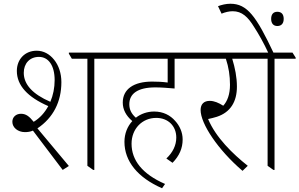

<svg xmlns="http://www.w3.org/2000/svg" viewBox="-20 -903 1600 1026"><path d="M315 5 348 -16 180 -217C265 -274 308 -360 308 -464C308 -511 294 -553 269 -584C245 -614 213 -632 176 -632C113 -632 70 -586 70 -524C70 -446 128 -384 238 -336C219 -301 193 -272 160 -252C136 -282 118 -295 92 -295C66 -295 46 -278 46 -252C46 -221 76 -197 113 -197C128 -197 142 -199 156 -205ZM478 5H484V-589H597V-595L580 -622H348V-616L364 -589H447V-17ZM107 -514C107 -564 139 -599 188 -599C239 -599 272 -553 272 -475C272 -434 264 -394 249 -359C154 -400 107 -452 107 -514Z M846 103 862 80C740 27 683 -47 683 -135C683 -215 740 -273 815 -273C878 -273 922 -230 922 -168C922 -126 903 -88 869 -56L902 -33C938 -70 956 -110 956 -158C956 -196 940 -231 916 -257C890 -287 852 -307 804 -307C767 -307 733 -295 706 -274C682 -295 671 -318 671 -346C671 -401 714 -436 810 -436C843 -436 879 -433 913 -430V-589H1016V-595L999 -622H545V-616L562 -589H876V-462C846 -466 819 -467 793 -467C695 -467 636 -427 636 -355C636 -318 653 -285 687 -256C661 -228 645 -189 645 -145C645 -41 716 46 846 103Z M1276 10 1304 -17C1223 -81 1133 -169 1092 -267C1107 -270 1123 -274 1139 -279C1212 -303 1246 -360 1246 -440C1246 -490 1236 -540 1221 -589H1347V-595L1330 -622H964V-616L981 -589H1187C1202 -544 1209 -498 1209 -450C1209 -399 1195 -362 1173 -338C1148 -354 1124 -364 1101 -364C1070 -364 1052 -347 1052 -315C1052 -242 1144 -103 1276 10Z M1441 5H1447V-589H1560V-595L1543 -622H1295V-616L1312 -589H1410V-17Z M1415 -618H1443C1349 -817 1301 -883 1211 -883C1187 -883 1164 -877 1145 -870L1164 -830C1183 -838 1205 -843 1223 -843C1273 -843 1305 -813 1339 -757C1363 -720 1390 -672 1415 -618ZM1462 -764C1484 -764 1496 -778 1496 -802C1496 -827 1484 -840 1462 -840C1441 -840 1429 -827 1429 -802C1429 -778 1441 -764 1462 -764Z"/></svg>

Font: Noto Serif Devanagari SemiCondensed ExtraLight
Style: Regular
Weight: 200
Width: 4
Designer: Universal Thirst, Indian Type Foundry and the Monotype Design Team
Foundry: Monotype Imaging Inc.
Version: Version 2.004